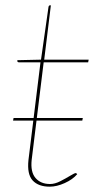

<svg xmlns="http://www.w3.org/2000/svg" viewBox="-20 -693 359 721"><path d="M29 -240 31 -250H291L289 -240ZM167 8Q124 8 102.5 -15.5Q81 -39 87 -93L132 -459H51Q48 -459 46.5 -460.5Q45 -462 45 -464V-467L134 -469L162 -666Q163 -673 168 -673H171L146 -469H313L311 -459H144L99 -93Q94 -47 113.5 -24.5Q133 -2 168 -2Q186 -2 206.5 -12.5Q227 -23 243.5 -33Q260 -43 264 -43Q266 -43 268 -41L270 -39Q253 -19 223 -5.5Q193 8 167 8Z"/></svg>

Font: Aleo Thin
Style: Italic
Weight: 250
Italic angle: -7°
Designer: Alessio Laiso
Foundry: Alessio Laiso
Version: Version 2.001;gftools[0.9.29]